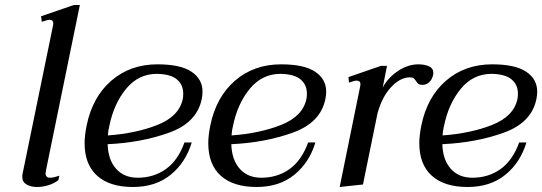

<svg xmlns="http://www.w3.org/2000/svg" viewBox="-20 -737 2166 767"><path d="M69 -31Q69 -38 70 -42L192 -636Q193 -639 193 -643Q193 -658 177 -658Q171 -658 147 -650L144 -672L275 -717H299L164 -58L162 -45Q162 -27 180 -27Q193 -27 217 -35L213 -17Q196 -4 173 3Q150 10 128 10Q103 10 86 0Q69 -10 69 -31Z M410 -161Q412 -98 444 -62.5Q476 -27 530 -27Q594 -27 642.5 -61.5Q691 -96 717 -168H746Q722 -88 662 -39Q602 10 511 10Q418 10 368 -35Q318 -80 318 -165Q318 -195 326 -235Q349 -349 424.5 -414.5Q500 -480 609 -480Q701 -480 745 -450.5Q789 -421 789 -371Q789 -357 786 -342Q767 -247 655.5 -207Q544 -167 410 -161ZM712 -363Q712 -398 687 -419.5Q662 -441 607 -442Q533 -442 484 -382.5Q435 -323 417 -235Q412 -216 411 -196Q523 -204 609 -238Q695 -272 710 -341Q712 -349 712 -363Z M904 -161Q906 -98 938 -62.5Q970 -27 1024 -27Q1088 -27 1136.5 -61.5Q1185 -96 1211 -168H1240Q1216 -88 1156 -39Q1096 10 1005 10Q912 10 862 -35Q812 -80 812 -165Q812 -195 820 -235Q843 -349 918.5 -414.5Q994 -480 1103 -480Q1195 -480 1239 -450.5Q1283 -421 1283 -371Q1283 -357 1280 -342Q1261 -247 1149.5 -207Q1038 -167 904 -161ZM1206 -363Q1206 -398 1181 -419.5Q1156 -441 1101 -442Q1027 -442 978 -382.5Q929 -323 911 -235Q906 -216 905 -196Q1017 -204 1103 -238Q1189 -272 1204 -341Q1206 -349 1206 -363Z M1711 -446Q1711 -440 1710 -437Q1706 -419 1694.5 -408.5Q1683 -398 1668 -398Q1657 -398 1652 -401.5Q1647 -405 1642 -413Q1637 -421 1632 -424.5Q1627 -428 1617 -428Q1579 -428 1542.5 -389Q1506 -350 1488 -284L1430 0L1337 10L1419 -393Q1420 -396 1420 -400Q1420 -415 1404 -415Q1399 -415 1389.5 -412Q1380 -409 1374 -407L1372 -429L1502 -474H1526L1509 -388Q1532 -429 1571.5 -454.5Q1611 -480 1651 -480Q1677 -480 1694 -472Q1711 -464 1711 -446Z M1747 -161Q1749 -98 1781 -62.5Q1813 -27 1867 -27Q1931 -27 1979.5 -61.5Q2028 -96 2054 -168H2083Q2059 -88 1999 -39Q1939 10 1848 10Q1755 10 1705 -35Q1655 -80 1655 -165Q1655 -195 1663 -235Q1686 -349 1761.5 -414.5Q1837 -480 1946 -480Q2038 -480 2082 -450.5Q2126 -421 2126 -371Q2126 -357 2123 -342Q2104 -247 1992.5 -207Q1881 -167 1747 -161ZM2049 -363Q2049 -398 2024 -419.5Q1999 -441 1944 -442Q1870 -442 1821 -382.5Q1772 -323 1754 -235Q1749 -216 1748 -196Q1860 -204 1946 -238Q2032 -272 2047 -341Q2049 -349 2049 -363Z"/></svg>

Font: Taviraj
Style: Italic
Weight: 400
Italic angle: -12°
Designer: Katatrad Team
Foundry: CadsonDemak
Version: Version 1.001